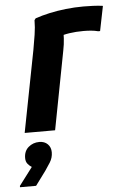

<svg xmlns="http://www.w3.org/2000/svg" viewBox="-66 -594 562 880"><g transform="rotate(-5 215.5 -154.0)"><path d="M106 -376Q112 -409 117.5 -444Q123 -479 123 -511L129 -519Q158 -529 194 -537Q230 -545 270.5 -549.5Q311 -554 352 -554Q371 -554 395.5 -553Q420 -552 441 -549L418 -435H409Q394 -439 377 -440.5Q360 -442 342 -442Q307 -442 277 -437.5Q247 -433 225 -424L250 -465Q251 -443 249.5 -416Q248 -389 242 -360L173 0H33ZM52 158Q43 153 34 142.5Q25 132 25 115Q25 83 46 65Q67 47 96 47Q120 47 134.5 61.5Q149 76 149 99Q149 124 135.5 145.5Q122 167 112 181L64 246H-10V240Z"/></g></svg>

Font: Kufam SemiBold
Style: Italic
Weight: 600
Italic angle: -11°
Designer: Artur Schmal
Foundry: Original Type
Version: Version 1.301; ttfautohint (v1.8.3)